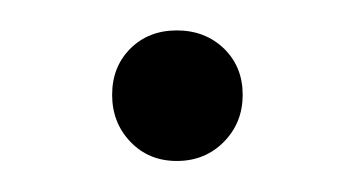

<svg xmlns="http://www.w3.org/2000/svg" viewBox="-20 -375 231 125"><path d="M53 -313.3Q53 -331.5 64.9 -343.4Q76.8 -355.2 95.1 -355.2Q113.5 -355.2 125.8 -343.4Q138 -331.5 138 -313.3Q138 -295.1 125.8 -282.7Q113.5 -270.2 95.1 -270.2Q76.8 -270.2 64.9 -282.7Q53 -295.1 53 -313.3Z"/></svg>

Font: Emberly Black
Style: Regular
Weight: 900
Designer: Rajesh Rajput
Foundry: Rajesh Rajput
Version: Version 1.000